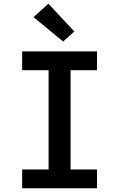

<svg xmlns="http://www.w3.org/2000/svg" viewBox="-20 -1011 640 1031"><path d="M99 0V-101H241V-634H99V-735H501V-634H359V-101H501V0ZM319 -788 160 -919 240 -991 379 -842Z"/></svg>

Font: Iosevka Curly Slab Extended
Style: Bold
Weight: 700
Width: 7
Monospace: yes
Designer: Belleve Invis
Foundry: Belleve Invis
Version: Version 11.1.0; ttfautohint (v1.8.3)